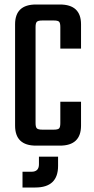

<svg xmlns="http://www.w3.org/2000/svg" viewBox="-20 -646 417 853"><path d="M340 -430H248V-526Q248 -544 242.5 -549.5Q237 -555 219 -555H168Q150 -555 144 -549.5Q138 -544 138 -526V-99Q138 -81 144 -75.5Q150 -70 168 -70H219Q237 -70 242.5 -75.5Q248 -81 248 -99V-194H340V-88Q340 1 246 1H140Q47 1 47 -88V-538Q47 -626 140 -626H246Q340 -626 340 -538ZM153 84V50H238V91Q238 187 137 187H80V117H120Q153 117 153 84Z"/></svg>

Font: Teko Regular
Style: Regular
Weight: 400
Designer: Manushi Parikh, Jonny Pinhorn
Foundry: Indian Type Foundry
Version: Version 1.105;PS 1.0;hotconv 1.0.78;makeotf.lib2.5.61930; tt